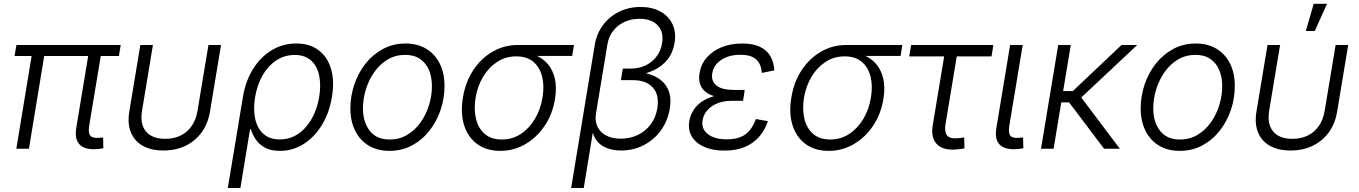

<svg xmlns="http://www.w3.org/2000/svg" viewBox="-20 -773 7062 998"><path d="M476.1 2.4Q418 4.9 392.6 -23.2Q367.2 -51.3 376.5 -108.4L444.3 -518.1H509.8L443.8 -121.1Q437.5 -82.5 449 -68.4Q460.4 -54.2 492.2 -56.6Q501.5 -56.6 506.1 -57.1Q510.7 -57.6 516.1 -58.6L517.1 -2.4Q509.8 -1 499 0.5Q488.3 2 476.1 2.4ZM64.9 0 150.4 -518.1H215.8L130.4 0ZM55.7 -481.9 65.4 -539.1H607.4L598.1 -481.9Z M829.6 9.3Q765.6 9.3 722.2 -15.1Q678.7 -39.6 660.2 -85.2Q641.6 -130.9 652.3 -194.8L709.5 -539.1H774.9L718.3 -197.8Q710.4 -150.4 722.7 -117.7Q734.9 -85 764.4 -68.1Q793.9 -51.3 838.4 -51.3Q883.3 -51.3 918.2 -68.1Q953.1 -85 976.1 -117.7Q999 -150.4 1006.8 -197.8L1063.5 -539.1H1128.9L1071.8 -194.8Q1061.5 -131.3 1028.6 -85.7Q995.6 -40 944.8 -15.4Q894 9.3 829.6 9.3Z M1164.1 204.1 1242.7 -269Q1256.3 -352.1 1295.4 -414.6Q1334.5 -477.1 1392.3 -512Q1450.2 -546.9 1520 -546.9Q1589.4 -546.9 1635.5 -512.5Q1681.6 -478 1700.4 -416.3Q1719.2 -354.5 1705.6 -271.5Q1692.4 -187.5 1653.6 -123.8Q1614.7 -60.1 1558.3 -24.4Q1502 11.2 1435.1 11.2Q1388.2 11.2 1357.7 -5.4Q1327.1 -22 1309.6 -47.9Q1292 -73.7 1284.2 -101.1H1279.8L1229.5 204.1ZM1434.1 -48.3Q1487.3 -48.3 1529.5 -76.9Q1571.8 -105.5 1600.3 -155.8Q1628.9 -206.1 1639.2 -269.5Q1649.4 -332.5 1638.7 -381.8Q1627.9 -431.2 1596.2 -459.2Q1564.5 -487.3 1511.7 -487.3Q1459.5 -487.3 1417 -459.7Q1374.5 -432.1 1345.9 -383.1Q1317.4 -334 1306.2 -269.5Q1295.4 -204.6 1306.6 -154.5Q1317.9 -104.5 1350.1 -76.4Q1382.3 -48.3 1434.1 -48.3Z M2003.9 11.2Q1941.4 11.2 1896 -16.4Q1850.6 -43.9 1825.9 -93.8Q1801.3 -143.6 1801.3 -209.5Q1801.3 -272.9 1821.5 -333.3Q1841.8 -393.6 1879.6 -441.7Q1917.5 -489.7 1970.2 -518.3Q2022.9 -546.9 2087.9 -546.9Q2150.4 -546.9 2195.8 -519.3Q2241.2 -491.7 2265.9 -442.1Q2290.5 -392.6 2290.5 -326.2Q2290.5 -262.2 2270.3 -201.9Q2250 -141.6 2211.9 -93.3Q2173.8 -44.9 2121.1 -16.8Q2068.4 11.2 2003.9 11.2ZM2005.4 -47.9Q2056.6 -47.9 2097.4 -72.5Q2138.2 -97.2 2166.7 -137.7Q2195.3 -178.2 2210.2 -227.3Q2225.1 -276.4 2225.1 -325.2Q2225.1 -372.6 2209.5 -409.2Q2193.8 -445.8 2163.1 -466.8Q2132.3 -487.8 2086.4 -487.8Q2035.6 -487.8 1995.1 -463.6Q1954.6 -439.5 1926 -398.9Q1897.5 -358.4 1882.1 -309.1Q1866.7 -259.8 1866.7 -209.5Q1866.7 -139.2 1901.6 -93.5Q1936.5 -47.9 2005.4 -47.9Z M2580.1 11.2Q2509.3 11.2 2460.9 -23.9Q2412.6 -59.1 2392.6 -121.6Q2372.6 -184.1 2386.2 -265.6Q2399.4 -347.2 2440.2 -408.7Q2481 -470.2 2540.8 -504.6Q2600.6 -539.1 2671.4 -539.1H2963.4L2954.1 -482.4H2729.5L2663.6 -480Q2608.4 -480 2564.5 -451.4Q2520.5 -422.9 2491.5 -374.5Q2462.4 -326.2 2452.1 -265.6Q2442.4 -205.1 2454.1 -155.8Q2465.8 -106.4 2499.5 -77.1Q2533.2 -47.9 2588.4 -47.9Q2643.6 -47.9 2687.5 -76.9Q2731.4 -106 2760.7 -155.3Q2790 -204.6 2799.8 -265.6Q2810.1 -326.7 2797.9 -375.2Q2785.6 -423.8 2752 -451.9Q2718.3 -480 2663.6 -480L2665.5 -503.9Q2717.8 -503.9 2759 -487.8Q2800.3 -471.7 2827.1 -440.4Q2854 -409.2 2864.3 -363.3Q2874.5 -317.4 2864.7 -257.8Q2852.1 -180.2 2811.3 -119.4Q2770.5 -58.6 2710.7 -23.7Q2650.9 11.2 2580.1 11.2Z M2948.7 204.1 3071.8 -541Q3081.5 -598.6 3114.5 -642.8Q3147.5 -687 3198 -711.9Q3248.5 -736.8 3310.5 -736.8Q3370.1 -736.8 3412.8 -713.1Q3455.6 -689.5 3475.6 -647.2Q3495.6 -605 3486.3 -549.8Q3478 -499 3449.7 -463.6Q3421.4 -428.2 3378.7 -408Q3335.9 -387.7 3284.7 -381.8L3287.6 -400.4Q3328.1 -397 3363 -384.8Q3397.9 -372.6 3422.9 -349.9Q3447.8 -327.1 3458.7 -292.2Q3469.7 -257.3 3461.4 -208.5Q3451.2 -145 3415.8 -95.9Q3380.4 -46.9 3326.7 -18.8Q3272.9 9.3 3208 9.3Q3167.5 9.3 3134.8 -3.2Q3102.1 -15.6 3081.8 -41.5Q3061.5 -67.4 3056.6 -108.4L3066.4 -114.3L3014.2 204.1ZM3207 -52.2Q3255.9 -52.2 3295.9 -71.8Q3335.9 -91.3 3362.3 -126.5Q3388.7 -161.6 3396.5 -209Q3408.2 -279.8 3373.3 -318.1Q3338.4 -356.4 3270.5 -356.4H3207.5L3217.3 -416.5H3258.8Q3301.3 -416.5 3335.4 -432.9Q3369.6 -449.2 3392.3 -479Q3415 -508.8 3421.4 -548.3Q3431.2 -606 3399.2 -640.6Q3367.2 -675.3 3304.2 -675.3Q3260.7 -675.3 3225.3 -658.7Q3189.9 -642.1 3167 -612.3Q3144 -582.5 3137.2 -542L3077.6 -181.6Q3071.8 -145 3085 -115.7Q3098.1 -86.4 3129.4 -69.3Q3160.6 -52.2 3207 -52.2Z M3746.1 9.8Q3684.6 9.8 3640.6 -9.5Q3596.7 -28.8 3575.9 -63.5Q3555.2 -98.1 3563 -144Q3567.9 -172.4 3583.3 -198Q3598.6 -223.6 3626 -243.2Q3653.3 -262.7 3693.6 -273.9Q3733.9 -285.2 3788.1 -285.2H3848.1L3842.3 -249H3783.2Q3743.2 -249 3710.7 -236.6Q3678.2 -224.1 3657.7 -201.2Q3637.2 -178.2 3631.8 -147.9Q3624.5 -103.5 3658.9 -76.2Q3693.4 -48.8 3758.3 -48.8Q3801.8 -48.8 3830.8 -61.3Q3859.9 -73.7 3878.4 -97.4Q3897 -121.1 3909.2 -154.3L3971.7 -143.1Q3955.6 -95.7 3925.3 -61.3Q3895 -26.9 3850.3 -8.5Q3805.7 9.8 3746.1 9.8ZM3785.2 -261.7Q3731.9 -261.7 3697 -271.7Q3662.1 -281.7 3642.8 -299.6Q3623.5 -317.4 3617.4 -341.3Q3611.3 -365.2 3616.2 -393.1Q3624 -440.4 3654.5 -474.9Q3685.1 -509.3 3732.2 -528.1Q3779.3 -546.9 3837.9 -546.9Q3893.6 -546.9 3929.4 -530Q3965.3 -513.2 3983.9 -481.9Q4002.4 -450.7 4004.9 -407.2L3939.9 -394Q3937 -439.9 3910.4 -464.1Q3883.8 -488.3 3828.6 -488.3Q3769 -488.3 3729 -461.7Q3689 -435.1 3682.1 -391.1Q3675.8 -351.6 3703.9 -328.6Q3731.9 -305.7 3793.5 -305.7H3851.1L3844.2 -261.7Z M4287.1 11.2Q4216.3 11.2 4168 -23.9Q4119.6 -59.1 4099.6 -121.6Q4079.6 -184.1 4093.3 -265.6Q4106.4 -347.2 4147.2 -408.7Q4188 -470.2 4247.8 -504.6Q4307.6 -539.1 4378.4 -539.1H4670.4L4661.1 -482.4H4436.5L4370.6 -480Q4315.4 -480 4271.5 -451.4Q4227.5 -422.9 4198.5 -374.5Q4169.4 -326.2 4159.2 -265.6Q4149.4 -205.1 4161.1 -155.8Q4172.9 -106.4 4206.5 -77.1Q4240.2 -47.9 4295.4 -47.9Q4350.6 -47.9 4394.5 -76.9Q4438.5 -106 4467.8 -155.3Q4497.1 -204.6 4506.8 -265.6Q4517.1 -326.7 4504.9 -375.2Q4492.7 -423.8 4459 -451.9Q4425.3 -480 4370.6 -480L4372.6 -503.9Q4424.8 -503.9 4466.1 -487.8Q4507.3 -471.7 4534.2 -440.4Q4561 -409.2 4571.3 -363.3Q4581.5 -317.4 4571.8 -257.8Q4559.1 -180.2 4518.3 -119.4Q4477.5 -58.6 4417.7 -23.7Q4357.9 11.2 4287.1 11.2Z M4942.4 4.4Q4878.4 7.8 4848.1 -25.6Q4817.9 -59.1 4828.1 -121.1L4887.7 -480H4706.1L4715.8 -539.1H5143.6L5133.8 -480H4953.1L4894.5 -126Q4888.2 -87.9 4902.3 -69.6Q4916.5 -51.3 4953.6 -54.2Q4961.4 -54.7 4971.9 -55.9Q4982.4 -57.1 4991.7 -58.6L4993.2 -2Q4981.9 0.5 4969 2.2Q4956.1 3.9 4942.4 4.4Z M5258.8 2.4Q5200.2 4.9 5174.8 -22.7Q5149.4 -50.3 5159.2 -108.4L5230.5 -539.1H5295.9L5226.6 -121.1Q5220.2 -82 5231.4 -68.1Q5242.7 -54.2 5274.4 -56.6Q5283.7 -57.1 5288.3 -57.4Q5293 -57.6 5297.9 -59.1L5299.3 -2.4Q5292 -1 5281.2 0.5Q5270.5 2 5258.8 2.4Z M5545.9 -539.1 5456.5 0H5391.1L5480.5 -539.1ZM5891.1 -539.1 5573.2 -240.7H5469.2L5479 -299.8H5556.6L5809.6 -539.1ZM5718.8 0 5534.2 -244.6 5580.6 -292.5 5800.8 0Z M6111.8 11.2Q6049.3 11.2 6003.9 -16.4Q5958.5 -43.9 5933.8 -93.8Q5909.2 -143.6 5909.2 -209.5Q5909.2 -272.9 5929.4 -333.3Q5949.7 -393.6 5987.5 -441.7Q6025.4 -489.7 6078.1 -518.3Q6130.9 -546.9 6195.8 -546.9Q6258.3 -546.9 6303.7 -519.3Q6349.1 -491.7 6373.8 -442.1Q6398.4 -392.6 6398.4 -326.2Q6398.4 -262.2 6378.2 -201.9Q6357.9 -141.6 6319.8 -93.3Q6281.7 -44.9 6229 -16.8Q6176.3 11.2 6111.8 11.2ZM6113.3 -47.9Q6164.6 -47.9 6205.3 -72.5Q6246.1 -97.2 6274.7 -137.7Q6303.2 -178.2 6318.1 -227.3Q6333 -276.4 6333 -325.2Q6333 -372.6 6317.4 -409.2Q6301.8 -445.8 6271 -466.8Q6240.2 -487.8 6194.3 -487.8Q6143.6 -487.8 6103 -463.6Q6062.5 -439.5 6033.9 -398.9Q6005.4 -358.4 5990 -309.1Q5974.6 -259.8 5974.6 -209.5Q5974.6 -139.2 6009.5 -93.5Q6044.4 -47.9 6113.3 -47.9Z M6688.5 9.3Q6624.5 9.3 6581.1 -15.1Q6537.6 -39.6 6519 -85.2Q6500.5 -130.9 6511.2 -194.8L6568.4 -539.1H6633.8L6577.1 -197.8Q6569.3 -150.4 6581.5 -117.7Q6593.8 -85 6623.3 -68.1Q6652.8 -51.3 6697.3 -51.3Q6742.2 -51.3 6777.1 -68.1Q6812 -85 6835 -117.7Q6857.9 -150.4 6865.7 -197.8L6922.4 -539.1H6987.8L6930.7 -194.8Q6920.4 -131.3 6887.5 -85.7Q6854.5 -40 6803.7 -15.4Q6752.9 9.3 6688.5 9.3ZM6767.6 -611.8 6808.6 -753.4H6877.9L6814 -611.8Z"/></svg>

Font: Inter 18pt Light
Style: Italic
Weight: 300
Italic angle: -9.3988°
Designer: Rasmus Andersson
Foundry: rsms
Version: Version 4.001;git-66647c0bb